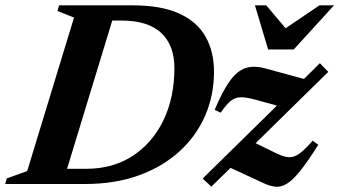

<svg xmlns="http://www.w3.org/2000/svg" viewBox="-48 -690 1273 720"><path d="M229.5 -624 167.5 -649 173.5 -670H449Q557 -670 624.5 -639Q692 -608 723.2 -552Q754.5 -496 754.5 -421Q754.5 -333 721.5 -256.8Q688.5 -180.5 625.5 -122.8Q562.5 -65 473 -32.5Q383.5 0 270.5 0H-28.5L-22.5 -21L54 -48.5ZM275.5 -57Q375 -57 449.2 -105.2Q523.5 -153.5 564.8 -238.8Q606 -324 606 -434.5Q606 -520.5 556.2 -566.8Q506.5 -613 407 -613H373L203.5 -57ZM712 -20.5 990.5 -294 908.5 -316.5Q874 -326 853.2 -325.2Q832.5 -324.5 816.2 -310.8Q800 -297 779.5 -267.5L757 -278Q786.5 -348.5 813.8 -386.2Q841 -424 872.2 -434.5Q903.5 -445 944.5 -434L1092 -394L1151.5 -453L1183 -420.5L910.5 -153L990.5 -114Q1016.5 -101.5 1035.5 -100.5Q1054.5 -99.5 1074.8 -114Q1095 -128.5 1124.5 -162.5L1145.5 -147Q1106.5 -85 1078.5 -50Q1050.5 -15 1028.5 -1.5Q1006.5 12 986 10.2Q965.5 8.5 942 -2.5L816.5 -60.5L744.5 10ZM1204.5 -670 1053.5 -504.5H957.5L908 -670H950.5L1023 -584L1150 -670Z"/></svg>

Font: Newsreader Text
Style: Bold Italic
Weight: 700
Italic angle: -17°
Designer: Hugues Gentile
Foundry: Production Type
Version: Version 1.001